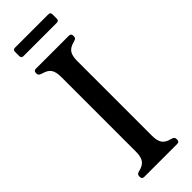

<svg xmlns="http://www.w3.org/2000/svg" viewBox="-303 -954 978 978"><g transform="rotate(-45 186.0 -465.5)"><path d="M68 -870Q53 -870 53 -885V-916Q53 -931 68 -931H308Q323 -931 323 -916V-885Q323 -870 308 -870ZM68 0Q52 0 52 -16V-20Q52 -26 54.5 -30Q57 -34 59 -35Q61 -36 66 -38Q71 -40 72 -40H73Q103 -47 116 -65.5Q129 -84 129 -121V-659Q129 -696 116.5 -714Q104 -732 73 -740Q61 -744 56.5 -748Q52 -752 52 -760V-764Q52 -780 67 -780H306Q321 -780 321 -764V-760Q321 -754 319 -750.5Q317 -747 315 -745.5Q313 -744 307.5 -742.5Q302 -741 301 -740H300Q269 -732 256.5 -714Q244 -696 244 -659V-121Q244 -84 257 -65.5Q270 -47 301 -40Q309 -37 311.5 -36Q314 -35 317.5 -31Q321 -27 321 -20V-16Q321 0 306 0Z"/></g></svg>

Font: Caslon OS
Style: Regular
Weight: 400
Designer: Alfredo Marco Pradil
Foundry: Hanken Design Co.
Version: Version 1.000;PS 001.000;hotconv 1.0.88;makeotf.lib2.5.64775